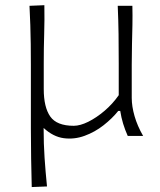

<svg xmlns="http://www.w3.org/2000/svg" viewBox="-20 -531 624 750"><path d="M104 199.7 163.6 197.3Q157.7 139.2 154.1 85.4Q150.4 31.7 150.4 -31.2Q188 3.4 229.2 8.8Q270.5 14.2 310.5 -0.5Q350.6 -15.1 384.5 -41.7Q418.5 -68.4 441.9 -97.7H449.7Q453.6 -72.3 460.9 -48.1Q468.3 -23.9 479 0H539.1Q516.6 -39.1 505.6 -77.4Q494.6 -115.7 494.6 -148.4V-278.3Q494.6 -320.8 495.6 -358.9Q496.6 -397 497.3 -433.8Q498 -470.7 497.1 -508.3H439.9Q442.4 -451.2 443.1 -397.7Q443.8 -344.2 443.8 -282.2V-159.2Q420.4 -125.5 388.7 -98.4Q356.9 -71.3 325 -55.4Q293 -39.6 268.1 -39.6Q201.7 -39.6 176.3 -75.9Q150.9 -112.3 150.9 -183.1V-282.2Q150.9 -344.2 152.6 -398.9Q154.3 -453.6 153.3 -510.7L95.2 -508.3Q97.2 -470.2 98.4 -433.6Q99.6 -397 100.1 -359.1Q100.6 -321.3 100.6 -278.3V-29.3Q100.6 33.7 101.6 88.1Q102.5 142.6 104 199.7Z"/></svg>

Font: Pinar-VF
Style: Regular
Weight: 300
Designer: Amin Abedi
Version: Version 3.0